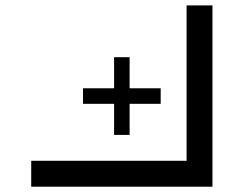

<svg xmlns="http://www.w3.org/2000/svg" viewBox="-20 -704 919 724"><path d="M97.7 0V-97.7H683.6V-683.6H781.2V0ZM468.8 -312.5V-195.3H410.2V-312.5H293V-371.1H410.2V-488.3H468.8V-371.1H585.9V-312.5Z"/></svg>

Font: BabelStone Pigpen
Style: Regular
Weight: 400
Designer: Andrew West
Foundry: BabelStone
Version: Version 1.02 November 6, 2013